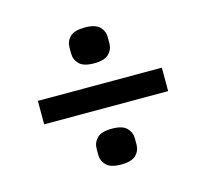

<svg xmlns="http://www.w3.org/2000/svg" viewBox="-82 -661 765 712"><g transform="rotate(-15 300.0 -305.0)"><path d="M300 -430.5Q260 -430.5 243.2 -447.2Q226.5 -464 226.5 -488V-511Q226.5 -535 243.2 -551.5Q260 -568 300 -568Q340 -568 356.8 -551.5Q373.5 -535 373.5 -511V-488Q373.5 -464 356.8 -447.2Q340 -430.5 300 -430.5ZM538 -260H62V-350H538ZM300 -42Q260 -42 243.2 -58.5Q226.5 -75 226.5 -99V-122Q226.5 -146 243.2 -162.8Q260 -179.5 300 -179.5Q340 -179.5 356.8 -162.8Q373.5 -146 373.5 -122V-99Q373.5 -75 356.8 -58.5Q340 -42 300 -42Z"/></g></svg>

Font: Lilex Medium
Style: Regular
Weight: 500
Designer: Mike Abbink, Paul van der Laan, Pieter van Rosmalen, Mikhael Khrustik
Foundry: Mikhael Khrustik
Version: Version 1.100